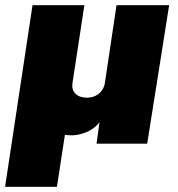

<svg xmlns="http://www.w3.org/2000/svg" viewBox="-34 -550 680 735"><path d="M-14.5 165 90.5 -530H289L243 -229Q240.5 -205 255.8 -190.5Q271 -176 299.5 -176Q324.5 -176 343.2 -190.5Q362 -205 367 -229L412 -530H613.5L529.5 0H335.5L347 -82Q323 -51.5 283 -39Q248.5 -28 214.5 -34L184 165Z"/></svg>

Font: Public Sans Black
Style: Italic
Weight: 900
Italic angle: -8°
Designer: The Public Sans project authors (U.S. Web Design System). Libre Franklin designed by Pablo Impallari and Rodrigo Fuenzal
Version: Version 1.007; ttfautohint (v1.8.1) -l 8 -r 50 -G 200 -x 14 